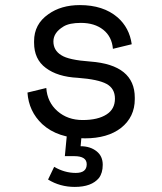

<svg xmlns="http://www.w3.org/2000/svg" viewBox="-20 -530 636 755"><path d="M221 -313Q250 -294 335 -288Q510 -275 510 -146V-140Q510 -70 456 -27Q403 14 314 14Q207 14 146 -42Q93 -92 88 -166L162 -184Q166 -128 206 -93Q246 -58 305 -58Q365 -58 399 -80Q432 -101 432 -142Q432 -182 399 -200Q366 -218 286 -224Q206 -228 160 -263Q114 -297 114 -362V-368Q114 -435 170 -474Q220 -510 294 -510Q386 -510 442 -462Q489 -421 498 -356L424 -338Q420 -386 386 -413Q352 -440 298 -440Q253 -440 230 -426Q190 -402 190 -367Q190 -332 221 -313ZM321 116Q321 84 272 84H235L245 -21H303L297 45Q335 45 360 65Q384 84 384 118Q384 150 369 170Q340 205 274 205Q216 205 169 176L193 126Q234 150 278 150Q321 150 321 116Z"/></svg>

Font: Rilu
Style: Regular
Weight: 500
Designer: Alí Sinisterra
Foundry: Alí Sinisterra
Version: 0.1